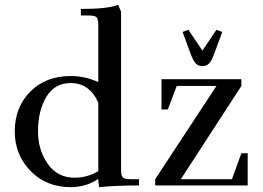

<svg xmlns="http://www.w3.org/2000/svg" viewBox="-20 -766 1088 793"><path d="M621 0V-26L874 -411H710L673 -314H647V-439H977V-411L727 -26H938L977 -133H1003V0ZM734 -634 758 -643 816 -557 874 -643 898 -634 864 -542Q854 -515 843.5 -504Q833 -493 816 -493Q799 -493 788.5 -504Q778 -515 768 -542ZM41 -223Q41 -323 105 -387.5Q169 -452 272 -452Q331 -452 386 -427V-662Q386 -687 379 -694.5Q372 -702 347 -702H314V-729Q426 -729 468 -746L480 -718V-66Q480 -41 487 -33.5Q494 -26 519 -26H554V0Q459 0 389 7L386 -21V-27Q335 7 272 7Q171 7 106 -60Q41 -127 41 -223ZM137 -223Q137 -147 177 -89.5Q217 -32 288 -32Q340 -32 386 -59V-342Q350 -423 272 -423Q206 -423 171.5 -366Q137 -309 137 -223Z"/></svg>

Font: Dihjauti
Style: Bold
Weight: 700
Designer: T. Christopher White
Version: Version 3.0.0